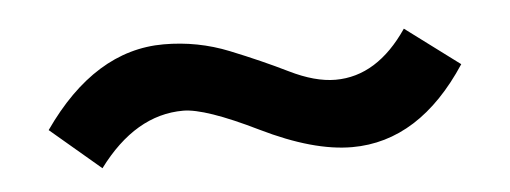

<svg xmlns="http://www.w3.org/2000/svg" viewBox="-27 -396 670 252"><g transform="rotate(-5 307.5 -270.0)"><path d="M212 -259Q149 -259 100 -193L34 -249Q103 -348 194 -348Q239 -348 280 -331.5Q321 -315 354.5 -298.5Q388 -282 415 -282Q470 -282 510 -341L581 -288Q518 -192 429 -192Q378 -192 309.5 -225.5Q241 -259 212 -259Z"/></g></svg>

Font: Hind Kochi Medium
Style: Regular
Weight: 500
Designer: Dhruvi Tolia
Foundry: Indian Type Foundry
Version: Version 0.702;PS 1.0;hotconv 1.0.81;makeotf.lib2.5.63406